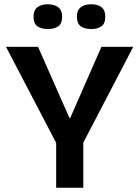

<svg xmlns="http://www.w3.org/2000/svg" viewBox="-20 -879 652 899"><path d="M243 0V-210L8 -660H158L305 -327H309L455 -660H604L370 -211V0ZM407 -743Q376 -743 358 -756Q340 -769 340 -801Q340 -831 358 -845Q376 -859 407 -859Q438 -859 455.5 -845Q473 -831 473 -801Q473 -769 455 -756Q437 -743 407 -743ZM204 -743Q173 -743 155 -756Q137 -769 137 -801Q137 -831 155 -845Q173 -859 204 -859Q234 -859 252.5 -845Q271 -831 271 -801Q271 -769 253 -756Q235 -743 204 -743Z"/></svg>

Font: Bricolage Grotesque 28pt SemiBold
Style: Regular
Weight: 600
Version: Version 1.001;gftools[0.9.33.dev8+g029e19f]